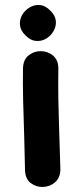

<svg xmlns="http://www.w3.org/2000/svg" viewBox="-20 -534 319 760"><path d="M79 139Q80 174 101.5 190.5Q123 207 150.5 206Q178 205 198.5 187Q219 169 219 135Q218 102 216.5 55.5Q215 9 213.5 -42Q212 -93 211 -138Q210 -202 211 -262Q211 -296 190.5 -313.5Q170 -331 142.5 -331.5Q115 -332 93.5 -315Q72 -298 71 -264Q70 -204 71.5 -139Q73 -74 76 14L79 139ZM179 -492Q160 -512 138.5 -514Q117 -516 98 -505Q79 -494 68 -475.5Q57 -457 59 -435Q61 -413 81 -394Q100 -374 122 -372Q144 -370 162.5 -381Q181 -392 192 -411Q203 -430 201 -451.5Q199 -473 179 -492Z"/></svg>

Font: Balsamiq Sans
Style: Bold
Weight: 700
Designer: Michael Angeles
Foundry: Balsamiq SRL
Version: Version 1.020; ttfautohint (v1.8.4.7-5d5b);gftools[0.9.26]